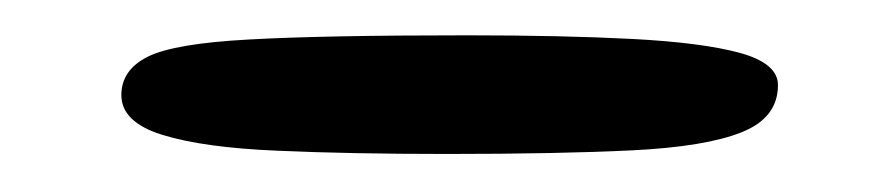

<svg xmlns="http://www.w3.org/2000/svg" viewBox="-20 -566 486 106"><path d="M226.5 -481Q173.5 -481 133 -482.8Q92.5 -484.5 69.8 -491.5Q47 -498.5 47 -513.5Q47 -527.5 61.8 -534.8Q76.5 -542 117.5 -544.2Q158.5 -546.5 238 -546.5Q290.5 -546.5 329 -544.5Q367.5 -542.5 388.5 -536.8Q409.5 -531 409.5 -519Q409.5 -501 389.5 -493Q369.5 -485 329 -483Q288.5 -481 226.5 -481Z"/></svg>

Font: Gluten Thin
Style: Regular
Weight: 400
Version: Version 1.300